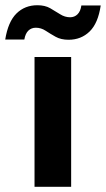

<svg xmlns="http://www.w3.org/2000/svg" viewBox="-68 -714 405 734"><path d="M64 0V-496H204V0ZM194 -562Q165 -562 144.5 -573.5Q124 -585 106.5 -596.5Q89 -608 69 -608Q52 -608 40.5 -597Q29 -586 25 -563H-48Q-37 -631 -5 -662.5Q27 -694 75 -694Q104 -694 124 -682.5Q144 -671 162 -659.5Q180 -648 200 -648Q217 -648 228.5 -659.5Q240 -671 243 -693H317Q307 -625 274.5 -593.5Q242 -562 194 -562Z"/></svg>

Font: DM Sans 24pt ExtraBold
Style: Regular
Weight: 800
Designer: Colophon Foundry, Jonny Pinhorn
Foundry: Colophon Foundry
Version: Version 4.004;gftools[0.9.30]